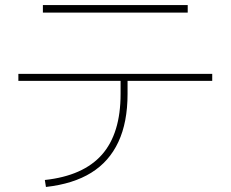

<svg xmlns="http://www.w3.org/2000/svg" viewBox="-20 -757 920 766"><path d="M158.9 -38.9Q312.2 -55.6 386.7 -140Q461.1 -224.4 461.1 -382.2V-434.4H53.3V-462.2H826.7V-434.4H488.9V-382.2Q488.9 -268.9 452.2 -190.6Q415.6 -112.2 343.9 -67.8Q272.2 -23.3 163.3 -11.1ZM151.1 -706.7V-736.7H728.9V-706.7Z"/></svg>

Font: Paperlogy 1 Thin
Style: Regular
Weight: 250
Designer: redesigned by Lee Juim, glyphs from Gmarket Sans & Montserrat
Foundry: PT&
Version: Version 1.001